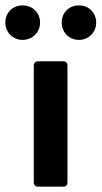

<svg xmlns="http://www.w3.org/2000/svg" viewBox="-56 -698 380 718"><path d="M-36.1 -613.3C-36.1 -578.1 -8.8 -548.8 28.3 -548.8C66.4 -548.8 93.8 -578.1 93.8 -613.3C93.8 -650.4 66.4 -677.7 28.3 -677.7C-8.8 -677.7 -36.1 -650.4 -36.1 -613.3ZM174.8 -613.3C174.8 -578.1 201.2 -548.8 239.3 -548.8C276.4 -548.8 303.7 -578.1 303.7 -613.3C303.7 -650.4 276.4 -677.7 239.3 -677.7C201.2 -677.7 174.8 -650.4 174.8 -613.3ZM70.3 -453.1V-15.6C70.3 -5.9 76.2 0 85.9 0H180.7C190.4 0 196.3 -5.9 196.3 -15.6V-453.1C196.3 -462.9 190.4 -468.8 180.7 -468.8H85.9C76.2 -468.8 70.3 -462.9 70.3 -453.1Z"/></svg>

Font: Ed Sans Neue SemiBold
Style: Regular
Weight: 600
Designer: Stephen Hutchings
Version: Version 1.004;PS 001.004;hotconv 1.0.88;makeotf.lib2.5.64775